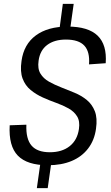

<svg xmlns="http://www.w3.org/2000/svg" viewBox="-20 -845 571 990"><path d="M190 -16H246L226 125H170ZM304 -825H360L340 -683H285ZM227 7Q120 7 72 -42.5Q24 -92 30 -199L116 -202Q113 -129 142.5 -94.5Q172 -60 237 -60Q300 -60 339.5 -91.5Q379 -123 387 -180Q393 -220 377.5 -245Q362 -270 333.5 -286Q305 -302 270 -314.5Q235 -327 200.5 -342.5Q166 -358 138 -381Q110 -404 96.5 -440Q83 -476 91 -531Q103 -617 165 -662.5Q227 -708 329 -708Q435 -708 483.5 -661Q532 -614 525 -519L439 -513Q444 -578 415 -609.5Q386 -641 320 -641Q260 -641 223 -613Q186 -585 179 -532Q173 -491 188.5 -465.5Q204 -440 232.5 -424Q261 -408 295.5 -394.5Q330 -381 365 -366.5Q400 -352 427.5 -329.5Q455 -307 469 -271.5Q483 -236 475 -181Q467 -122 434.5 -79.5Q402 -37 349.5 -15Q297 7 227 7Z"/></svg>

Font: Pathway Extreme SemiCondensed
Style: Italic
Weight: 400
Width: 4
Italic angle: -8°
Version: Version 1.001;gftools[0.9.26]